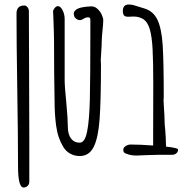

<svg xmlns="http://www.w3.org/2000/svg" viewBox="-20 -691 852 857"><path d="M85.4 146Q95.7 146 103.3 138.7Q110.8 131.3 110.8 121.1V-78.1L109.9 -359.9L108.9 -641.6Q108.9 -650.9 102.8 -658.7Q96.7 -666.5 88.4 -666.5Q53.7 -666.5 53.7 -630.4Q53.7 -502 57.1 -290Q60.5 -77.6 60.5 51.3Q60.5 146 85.4 146Z M440.9 -600.6Q440.9 -585.9 437.5 -554.7Q434.1 -523.4 434.1 -504.9Q434.1 -488.3 432.1 -463.4Q429.7 -432.6 429.7 -421.4Q429.7 -416.5 430.2 -413.1Q430.7 -409.2 430.7 -404.3Q430.7 -242.7 424.6 -159.2Q418.5 -75.7 398.2 -35.2Q377.9 5.4 335.9 5.4Q312 5.4 293 -5.4Q273.9 -16.1 262.2 -35.6Q250 -56.2 242.2 -78.9Q234.4 -101.6 230.5 -130.4Q223.6 -180.7 223.6 -240.7Q221.2 -360.4 221.2 -499.5Q221.2 -534.2 218.8 -596.7L216.8 -642.6Q226.1 -663.6 238.3 -663.6Q250 -663.6 259.3 -645.5Q268.6 -627.4 268.6 -606.4V-334.5Q268.6 -303.7 275.9 -233.4Q282.7 -160.6 282.7 -127.4Q282.7 -91.3 296.9 -72.8Q311 -54.2 335.9 -54.2Q358.9 -54.2 368.9 -104.2Q378.9 -154.3 381.1 -249.5Q383.3 -344.7 383.3 -557.6V-602.1Q383.3 -609.9 380.1 -611.8Q377 -613.8 373.8 -613.5Q370.6 -613.3 369.6 -613.3Q364.7 -613.3 360.6 -611.3Q356.4 -609.4 352.8 -607.2Q349.1 -605 345.2 -603Q341.3 -601.1 336.4 -601.1Q328.6 -601.1 321 -606.4Q313.5 -611.8 311 -619.6Q309.1 -626.5 309.1 -629.4Q309.1 -643.1 326.2 -651.9Q343.3 -660.6 386.7 -662.6Q401.9 -663.1 414.3 -652.1Q426.8 -641.1 433.8 -626Q440.9 -610.8 440.9 -600.6Z M774.9 -23.4Q774.9 -13.2 767.1 -6.6Q759.3 0 747.6 0H687L631.3 1.5L620.6 2Q586.9 3.4 585.4 3.4Q580.1 3.4 569.8 2Q559.6 0.5 553.7 -1.5Q538.6 -5.4 533.2 -11.2Q531.7 -12.7 531 -16.4Q530.3 -20 530.3 -22.9Q530.3 -32.2 541 -39.1Q551.8 -45.9 563 -45.9Q605 -45.9 663.6 -41.5V-100.1L664.1 -314.9Q664.1 -415.5 661.1 -471.2Q658.2 -526.9 648.9 -559.3Q639.6 -591.8 621.1 -604.5Q601.6 -617.2 576.7 -617.2L562.5 -616.7Q558.6 -616.2 551.8 -616.2Q540 -616.2 534.2 -621.6Q528.3 -627 528.3 -642.1Q528.3 -670.9 555.2 -670.9Q564.9 -670.9 576.4 -668Q587.9 -665 605 -659.2L621.1 -654.3Q663.6 -642.6 682.4 -603.5Q701.2 -564.5 706.1 -490.5Q710.9 -416.5 710.9 -258.3Q710.9 -253.4 710.4 -249.5Q710 -246.1 710 -241.2Q710 -230 712.4 -199.2Q714.4 -174.3 714.4 -157.7Q714.4 -139.2 717.8 -107.9Q719.7 -89.4 721.2 -36.6Q774.9 -30.8 774.9 -23.4Z"/></svg>

Font: Amatica SC
Style: Bold
Weight: 400
Designer: Vernon Adams, Ben Nathan
Foundry: newtypography
Version: Version 2.000